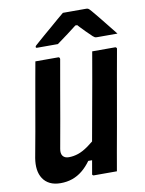

<svg xmlns="http://www.w3.org/2000/svg" viewBox="-101 -1017 832 1098"><g transform="rotate(-10 314.5 -467.5)"><path d="M489 0Q466 0 444 0Q422 0 400 0Q378 0 355 0Q354 0 352 -0.5Q350 -1 349 -2.5Q348 -4 347 -5Q346 -6 346 -8Q346 -10 347 -11Q362 -97 377 -183Q392 -269 408 -355.5Q424 -442 439 -528Q454 -614 469 -700Q492 -700 514 -700Q536 -700 558 -700Q580 -700 602 -700Q605 -700 607 -698.5Q609 -697 610.5 -694.5Q612 -692 611 -689Q598 -617 585 -544Q572 -471 559.5 -398.5Q547 -326 534 -253.5Q521 -181 508 -109Q503 -79 498 -51.5Q493 -24 489 0ZM161 11Q125 11 99.5 -1.5Q74 -14 59 -37Q44 -60 40 -90Q36 -120 42 -156Q56 -230 69 -304Q82 -378 95 -452.5Q108 -527 121 -600Q125 -625 130 -650Q135 -675 139 -700Q173 -700 206 -700Q239 -700 272 -700Q275 -700 277 -698.5Q279 -697 280 -694.5Q281 -692 281 -689Q266 -606 251.5 -521Q237 -436 222 -351Q207 -266 192 -183Q187 -156 198 -141.5Q209 -127 233 -127Q260 -127 287 -136Q314 -145 346 -167.5Q378 -190 422 -230L384 -87H338Q315 -55 288 -33Q261 -11 229.5 0Q198 11 161 11ZM342 -946Q357 -946 383.5 -946Q410 -946 437 -946Q464 -946 478 -946Q485 -946 490 -943Q495 -940 506 -927Q513 -919 526.5 -902.5Q540 -886 557.5 -864.5Q575 -843 593.5 -819.5Q612 -796 629 -775Q603 -775 570.5 -775Q538 -775 513 -775Q502 -775 498 -777Q494 -779 487 -785Q473 -798 449.5 -821.5Q426 -845 391 -884L440 -863Q426 -862 408 -862.5Q390 -863 374 -863L429 -885Q383 -849 347.5 -822.5Q312 -796 283 -775H165Q161 -775 158.5 -775.5Q156 -776 155.5 -778Q155 -780 155 -782Q156 -786 160.5 -790Q165 -794 181 -808Q196 -822 217 -839.5Q238 -857 260.5 -876.5Q283 -896 304.5 -914.5Q326 -933 342 -946Z"/></g></svg>

Font: RecMonoLinear Nerd Font Mono
Style: Bold Italic
Weight: 700
Italic angle: -10°
Monospace: yes
Version: Version 1.085; ttfautohint (v1.8.4.7-5d5b);Nerd Fonts 3.2.1